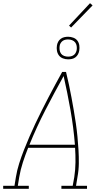

<svg xmlns="http://www.w3.org/2000/svg" viewBox="-38 -1187 658 1207"><path d="M-18 0V-19H53L62 -74Q69 -117 82.5 -159.5Q96 -202 112.5 -244Q129 -286 147 -327.5Q165 -369 184.5 -410.5Q204 -452 224.5 -492.5Q245 -533 266 -573.5Q287 -614 309 -654.5Q331 -695 353 -735H377Q387 -695 395.5 -654.5Q404 -614 411.5 -573.5Q419 -533 426 -492.5Q433 -452 439 -410.5Q445 -369 449 -327.5Q453 -286 455.5 -244Q458 -202 457.5 -159Q457 -116 449 -74L440 -19H509V0H348V-19H419L429 -74Q436 -120 436.5 -166.5Q437 -213 434 -258H139Q121 -213 106 -167Q91 -121 83 -74L74 -19H143V0ZM433 -277Q424 -388 405 -495.5Q386 -603 362 -709Q303 -603 247.5 -495.5Q192 -388 147 -277ZM390 -814Q373 -814 357.5 -820Q342 -826 332.5 -838.5Q323 -851 320 -868Q317 -885 320 -902Q322 -914 328 -925Q334 -936 344.5 -943.5Q355 -951 367 -953.5Q379 -956 390 -956Q407 -956 423 -950Q439 -944 448.5 -931.5Q458 -919 460.5 -902Q463 -885 460 -868Q458 -856 452 -845Q446 -834 436 -826.5Q426 -819 414 -816.5Q402 -814 390 -814ZM390 -831Q399 -831 408 -833Q417 -835 425 -840.5Q433 -846 437.5 -854.5Q442 -863 444 -872Q446 -885 444 -898Q442 -911 434.5 -920.5Q427 -930 415 -934.5Q403 -939 390 -939Q381 -939 372 -937Q363 -935 355.5 -929.5Q348 -924 343 -915.5Q338 -907 337 -898Q335 -885 337 -872Q339 -859 346 -849.5Q353 -840 365 -835.5Q377 -831 390 -831ZM409 -1014 396 -1026 528 -1167 544 -1153Z"/></svg>

Font: Iosevka Curly Slab ThEx
Style: Italic
Weight: 100
Width: 7
Italic angle: -9°
Monospace: yes
Designer: Belleve Invis
Foundry: Belleve Invis
Version: Version 11.1.0; ttfautohint (v1.8.3)